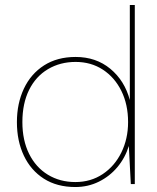

<svg xmlns="http://www.w3.org/2000/svg" viewBox="-20 -740 632 772"><path d="M283 12Q209 12 156.5 -21.5Q104 -55 76 -114Q48 -173 48 -249Q48 -324 76 -383.5Q104 -443 157 -477Q210 -511 284 -511Q366 -511 423.5 -463.5Q481 -416 502 -338V-720H522V0H506L498 -153Q483 -105 452 -68Q421 -31 377.5 -9.5Q334 12 283 12ZM283 -8Q345 -8 393 -40Q441 -72 468 -127Q495 -182 495 -249Q495 -320 468 -374.5Q441 -429 393.5 -460Q346 -491 284 -491Q222 -491 173 -462Q124 -433 97 -378.5Q70 -324 70 -249Q70 -176 97 -121.5Q124 -67 172.5 -37.5Q221 -8 283 -8Z"/></svg>

Font: DM Sans 20pt Thin
Style: Regular
Weight: 250
Version: Version 4.004;gftools[0.9.30]